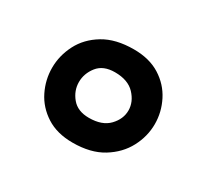

<svg xmlns="http://www.w3.org/2000/svg" viewBox="-77 -874 586 544"><g transform="rotate(30 215.5 -602.0)"><path d="M206 -444Q155 -444 120 -466.5Q85 -489 67.5 -524.5Q50 -560 50 -599Q50 -639 69 -676Q88 -713 127 -736.5Q166 -760 225 -760Q276 -760 311 -738Q346 -716 364 -680.5Q382 -645 382 -606Q382 -566 362.5 -529Q343 -492 304 -468Q265 -444 206 -444ZM211 -528Q254 -528 276 -551Q298 -574 298 -602Q298 -630 276 -653.5Q254 -677 211 -677Q173 -677 154.5 -653.5Q136 -630 136 -602Q136 -574 155 -551Q174 -528 211 -528Z"/></g></svg>

Font: Marhey SemiBold
Style: Regular
Weight: 600
Designer: Nur Syamsi & Bustanul Arifin
Foundry: Namelatype
Version: Version 1.000; ttfautohint (v1.8.4.7-5d5b)